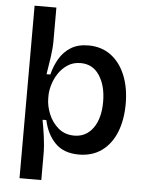

<svg xmlns="http://www.w3.org/2000/svg" viewBox="-58 -753 735 957"><g transform="rotate(5 309.5 -274.5)"><path d="M76 157V-706H185V-540Q185 -502 178.5 -458Q172 -414 165 -371H184Q195 -415 216.5 -451.5Q238 -488 273.5 -510Q309 -532 361 -532Q426 -532 473 -497.5Q520 -463 545.5 -401Q571 -339 571 -258Q571 -178 546.5 -116.5Q522 -55 474.5 -20.5Q427 14 360 14Q284 14 241.5 -29.5Q199 -73 184 -143H165Q172 -107 178.5 -60Q185 -13 185 26V157ZM329 -78Q388 -78 423 -126.5Q458 -175 458 -258Q458 -338 424.5 -389.5Q391 -441 330 -441Q293 -441 265.5 -423Q238 -405 220 -378Q202 -351 193 -320.5Q184 -290 184 -266V-251Q184 -214 200.5 -173.5Q217 -133 249.5 -105.5Q282 -78 329 -78Z"/></g></svg>

Font: Bricolage Grotesque 12pt Medium
Style: Regular
Weight: 500
Designer: Mathieu Triay
Foundry: Atelier Triay
Version: Version 1.001; ttfautohint (v1.8.4.7-5d5b);gftools[0.9.33.de